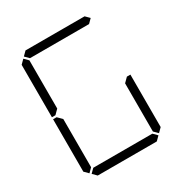

<svg xmlns="http://www.w3.org/2000/svg" viewBox="-223 -1164 1261 1329"><g transform="rotate(-30 408.0 -500.0)"><path d="M130 -511 127 -508H99V-927L130 -958L161 -927V-542ZM141 -969 172 -1000H644L675 -969L644 -938H172ZM130 -42 99 -73V-492H127L130 -489L161 -458V-73ZM686 -489 689 -492H717V-73L686 -42L655 -73V-458ZM675 -31 644 0H172L141 -31L172 -62H644Z"/></g></svg>

Font: DSEG7 Classic
Style: Light
Weight: 300
Designer: Keshikan(Twitter:@keshinomi_88pro)
Version: Version 0.46